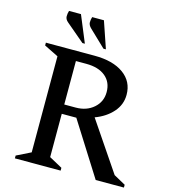

<svg xmlns="http://www.w3.org/2000/svg" viewBox="-124 -960 931 1058"><g transform="rotate(15 341.0 -431.0)"><path d="M60 0V-16L141 -56V-604L60 -644V-660H338Q443 -660 503.5 -616.5Q564 -573 564 -497Q564 -441 526 -398Q488 -355 426 -332L615 -53L682 -16V0H521L329 -304H246V-57L321 -16V0ZM305 -605H246V-357H311Q373 -357 413.5 -392.5Q454 -428 454 -483Q454 -540 414.5 -572.5Q375 -605 305 -605ZM255 -710 150 -799Q133 -813 133 -830Q133 -847 138 -862H206L269 -710ZM375 -710 282 -799Q265 -815 265 -831Q265 -847 270 -862H337L389 -710Z"/></g></svg>

Font: Spectral SC Medium
Style: Regular
Weight: 500
Designer: Jean-Baptiste Levee
Foundry: Production Type
Version: Version 2.001